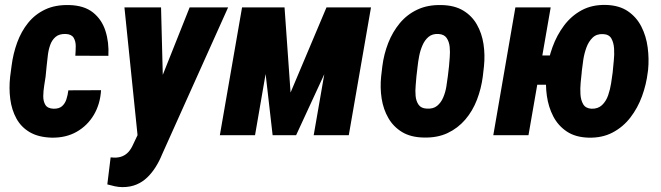

<svg xmlns="http://www.w3.org/2000/svg" viewBox="-20 -559 2733 794"><path d="M201.2 -109.4Q224.1 -108.9 236.6 -119.9Q249 -130.9 254.6 -148.4Q260.3 -166 262.7 -185.5L397.9 -186Q394.5 -128.9 368.2 -84.2Q341.8 -39.6 297.4 -14.2Q252.9 11.2 194.3 10.3Q139.2 8.8 103.3 -12.2Q67.4 -33.2 47.9 -68.8Q28.3 -104.5 22.5 -149.2Q16.6 -193.8 22 -242.2L27.8 -286.1Q34.2 -336.9 51 -383.1Q67.9 -429.2 96.4 -464.6Q125 -500 167 -519.8Q209 -539.6 266.1 -538.1Q327.6 -536.6 364.3 -507.6Q400.9 -478.5 416 -431.4Q431.2 -384.3 428.2 -328.1L291.5 -328.6Q293 -347.2 293.2 -367.4Q293.5 -387.7 284.7 -402.6Q275.9 -417.5 252 -418.5Q225.1 -419.4 210 -406.5Q194.8 -393.6 187.5 -372.8Q180.2 -352.1 177.7 -328.9Q175.3 -305.7 172.9 -286.1L168.5 -241.7Q166.5 -227.1 162.8 -205.1Q159.2 -183.1 158.9 -161.6Q158.7 -140.1 167.7 -125.2Q176.8 -110.4 201.2 -109.4Z M581.1 -68.4 764.2 -528.3H923.3L650.4 79.1Q639.2 106.9 624 131.1Q608.9 155.3 589.4 174.3Q569.8 193.4 544.4 204.1Q519 214.8 486.8 214.8Q470.7 214.8 455.1 211.4Q439.5 208 423.8 203.6L437.5 91.8Q440.9 91.8 444.6 92.3Q448.2 92.8 451.7 92.8Q471.2 93.3 485.8 87.2Q500.5 81.1 511 69.6Q521.5 58.1 529.3 41ZM646 -528.3 655.8 -147 645.5 10.7 550.3 14.6 494.6 -528.3Z M1181.6 -176.3 1330.1 -528.3H1448.7L1204.6 0H1107.4L1046.9 -528.3H1156.7ZM1126 -528.3 1034.7 0H889.2L981 -528.3ZM1277.3 0 1369.1 -528.3H1514.2L1422.4 0Z M1556.2 -243.2 1561 -284.2Q1567.4 -335 1585.4 -381.1Q1603.5 -427.2 1633.5 -463.4Q1663.6 -499.5 1706.5 -519.5Q1749.5 -539.6 1805.7 -538.1Q1859.4 -537.1 1895.5 -515.4Q1931.6 -493.7 1952.1 -457.5Q1972.7 -421.4 1979.5 -376.7Q1986.3 -332 1981.4 -284.7L1976.6 -242.7Q1970.2 -192.9 1952.4 -146.5Q1934.6 -100.1 1904.1 -64.5Q1873.5 -28.8 1831.1 -8.8Q1788.6 11.2 1732.4 9.8Q1678.7 8.8 1642.8 -12.9Q1606.9 -34.7 1586.2 -70.6Q1565.4 -106.4 1558.3 -151.1Q1551.3 -195.8 1556.2 -243.2ZM1707 -284.7 1702.1 -242.7Q1701.2 -227.5 1699 -205.8Q1696.8 -184.1 1698.7 -162.4Q1700.7 -140.6 1711.2 -125.7Q1721.7 -110.8 1744.6 -109.9Q1771 -107.9 1787.4 -121.1Q1803.7 -134.3 1812.7 -155.5Q1821.8 -176.8 1825.7 -200.2Q1829.6 -223.6 1832 -243.7L1836.9 -285.6Q1837.9 -299.8 1839.8 -321.8Q1841.8 -343.8 1839.6 -365.2Q1837.4 -386.7 1827.1 -401.9Q1816.9 -417 1793.5 -418.5Q1768.1 -419.9 1752.2 -406.5Q1736.3 -393.1 1727.1 -371.6Q1717.8 -350.1 1713.4 -326.9Q1709 -303.7 1707 -284.7Z M2347.7 -329.6 2326.2 -208.5H2079.6L2101.1 -329.6ZM2257.3 -528.3 2165.5 0H2020L2111.3 -528.3ZM2240.2 -255.4 2241.2 -265.6Q2247.1 -315.4 2264.9 -364.5Q2282.7 -413.6 2312.7 -453.6Q2342.8 -493.7 2385.7 -516.8Q2428.7 -540 2485.8 -538.6Q2540.5 -537.1 2576.4 -512.7Q2612.3 -488.3 2632.3 -449Q2652.3 -409.7 2658.4 -363Q2664.6 -316.4 2660.2 -270.5L2658.7 -259.8Q2652.8 -210 2635 -161.1Q2617.2 -112.3 2586.9 -73Q2556.6 -33.7 2513.4 -11Q2470.2 11.7 2414.1 10.3Q2359.9 8.8 2324 -15.1Q2288.1 -39.1 2268.1 -77.6Q2248 -116.2 2241.5 -162.6Q2234.9 -209 2240.2 -255.4ZM2386.2 -266.6 2385.3 -255.9Q2383.8 -241.7 2381.3 -217.8Q2378.9 -193.8 2380.4 -169.4Q2381.8 -145 2391.8 -127.9Q2401.9 -110.8 2425.8 -109.4Q2452.6 -108.4 2469.5 -124.3Q2486.3 -140.1 2494.9 -164.8Q2503.4 -189.5 2507.3 -215.3Q2511.2 -241.2 2513.7 -259.8L2514.6 -270Q2515.6 -284.2 2518.3 -308.3Q2521 -332.5 2519.5 -357.4Q2518.1 -382.3 2508.3 -399.7Q2498.5 -417 2474.1 -418Q2447.3 -419.4 2430.7 -403.3Q2414.1 -387.2 2405 -362.3Q2396 -337.4 2392.1 -311.3Q2388.2 -285.2 2386.2 -266.6Z"/></svg>

Font: Roboto Condensed ExtraBold
Style: Italic
Weight: 800
Italic angle: -12°
Designer: Christian Robertson
Foundry: Google
Version: Version 3.008; 2023